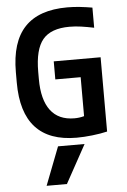

<svg xmlns="http://www.w3.org/2000/svg" viewBox="-65 -786 729 1102"><g transform="rotate(-5 300.0 -235.0)"><path d="M275 270H158L243 50H396ZM354 10Q39 10 39 -335V-395Q39 -569 120 -654.5Q201 -740 365 -740Q402 -740 438 -736Q474 -732 509 -726V-610Q470 -618 436 -623Q402 -628 368 -628Q261 -628 214 -571.5Q167 -515 167 -386V-344Q167 -225 213.5 -163.5Q260 -102 351 -102Q379 -102 405 -109Q431 -116 459 -131L407 -63V-334H261V-438H531V-10Q493 -1 444.5 4.5Q396 10 354 10Z"/></g></svg>

Font: M PLUS Code Latin Expanded SemiBold
Style: Regular
Weight: 600
Width: 7
Designer: Coji Morishita
Foundry: UNDERFOREST DESIGN
Version: Version 1.002; ttfautohint (v1.8.3)